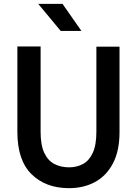

<svg xmlns="http://www.w3.org/2000/svg" viewBox="-20 -970 713 1000"><path d="M339.5 10Q218 10 144.2 -62.8Q70.5 -135.5 70.5 -282.5V-728H191.5V-284Q191.5 -214.5 210.5 -174Q229.5 -133.5 263 -116Q296.5 -98.5 340 -98.5Q380.5 -98.5 412.5 -116Q444.5 -133.5 463.2 -174Q482 -214.5 482 -284V-727H602.5V-282.5Q602.5 -184.5 568.5 -119.5Q534.5 -54.5 475.2 -22.2Q416 10 339.5 10ZM296 -809 179 -950H305.5L404 -809Z"/></svg>

Font: Spline Sans Medium
Style: Regular
Weight: 500
Designer: Eben Sorkin, Mirko Velimirovic
Foundry: Sorkin Type
Version: Version 1.000; ttfautohint (v1.8.3)